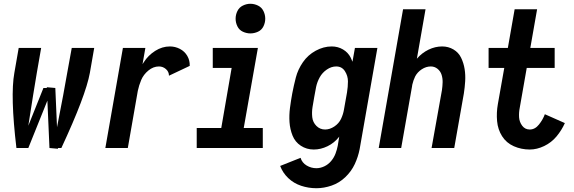

<svg xmlns="http://www.w3.org/2000/svg" viewBox="-20 -784 3040 1017"><path d="M287 4 242 0 231 -251 130 0H67Q34 -277 56 -398L79 -530H198L175 -398Q159 -305 130 -118L210 -318H228V-322L273 -318L282 -110Q320 -303 336 -398L360 -530H479L456 -398Q434 -277 305 0H287Z M538 0 631 -530H750L735 -444Q738 -450 742 -455Q765 -491 802 -514.5Q839 -538 880 -538Q908 -538 933 -525Q958 -512 972 -488Q986 -464 985 -435L875 -383Q875 -404 859 -418Q843 -432 822 -432Q792 -432 766 -410.5Q740 -389 728 -360.5Q716 -332 710 -303L657 0Z M1022 0V-106H1152L1207 -424H1107V-530H1346L1271 -106H1372V0ZM1306 -607Q1286 -607 1266.5 -616Q1247 -625 1237.5 -644.5Q1228 -664 1228 -685Q1228 -706 1237.5 -725.5Q1247 -745 1266.5 -754.5Q1286 -764 1306 -764Q1327 -764 1346.5 -754.5Q1366 -745 1375.5 -725.5Q1385 -706 1385 -685Q1385 -664 1375.5 -644.5Q1366 -625 1346.5 -616Q1327 -607 1306 -607Z M1656 213Q1614 213 1575 200Q1536 187 1507 159.5Q1478 132 1464 95L1572 52Q1580 78 1604 92.5Q1628 107 1656 107Q1677 107 1698 97Q1719 87 1734 69Q1749 51 1757 30Q1765 9 1769 -12L1777 -61L1776 -59Q1751 -27 1715 -9.5Q1679 8 1642 8Q1604 8 1573.5 -12Q1543 -32 1529.5 -66Q1516 -100 1513.5 -137Q1511 -174 1516 -212.5Q1521 -251 1528 -289Q1536 -331 1547 -373.5Q1558 -416 1584.5 -454.5Q1611 -493 1652.5 -515.5Q1694 -538 1737 -538Q1770 -538 1797 -522Q1824 -506 1838 -478Q1843 -468 1847 -457L1860 -530H1979L1885 6Q1877 47 1859 85.5Q1841 124 1809 154.5Q1777 185 1736.5 199Q1696 213 1656 213ZM1702 -98Q1727 -98 1751 -114Q1775 -130 1786.5 -154.5Q1798 -179 1802 -204L1818 -294Q1823 -324 1823 -353Q1823 -382 1807 -407Q1791 -432 1761 -432Q1735 -432 1711 -415.5Q1687 -399 1673.5 -374.5Q1660 -350 1654.5 -324Q1649 -298 1645 -273Q1640 -245 1635.5 -217.5Q1631 -190 1634 -163Q1637 -136 1656 -117Q1675 -98 1702 -98Z M1986 0 2115 -735H2234L2188 -472L2189 -474Q2215 -504 2250 -521Q2285 -538 2322 -538Q2355 -538 2382 -522Q2409 -506 2422.5 -478Q2436 -450 2441 -418.5Q2446 -387 2444 -354Q2442 -321 2437 -289L2386 0H2266L2321 -307Q2324 -328 2324.5 -348.5Q2325 -369 2319 -388Q2313 -407 2297.5 -419.5Q2282 -432 2262 -432Q2237 -432 2214 -417Q2191 -402 2179 -379Q2169 -358 2164 -336L2163 -330V-329L2105 0Z M2786 8Q2741 8 2701.5 -9.5Q2662 -27 2639.5 -62.5Q2617 -98 2613 -142.5Q2609 -187 2617 -232L2651 -424H2568V-530H2670L2706 -735H2825L2789 -530H2918V-424H2770L2733 -213Q2728 -188 2729.5 -163Q2731 -138 2746 -118Q2761 -98 2786 -98Q2814 -98 2835 -124.5Q2856 -151 2866 -179L2972 -132Q2955 -94 2928 -61.5Q2901 -29 2862.5 -10.5Q2824 8 2786 8Z"/></svg>

Font: Iosevka SS08
Style: Bold Italic
Weight: 700
Italic angle: -10°
Monospace: yes
Designer: Belleve Invis
Foundry: Belleve Invis
Version: 2.1.0; ttfautohint (v1.8.2)